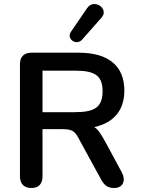

<svg xmlns="http://www.w3.org/2000/svg" viewBox="-20 -934 714 962"><path d="M137 8C174 8 193 -13 193 -50V-287H291C349 -287 357 -274 383 -224L487 -34C502 -6 520 8 552 8C598 8 611 -31 591 -69L509 -221C483 -268 469 -288 452 -297C550 -319 603 -381 603 -480C603 -601 527 -670 374 -670H138C101 -670 80 -650 80 -613V-50C80 -13 101 8 137 8ZM355 -372H193V-580H355C453 -580 494 -557 494 -477C494 -396 453 -372 355 -372ZM391 -735 489 -846C528 -889 452 -944 417 -894L335 -774C312 -740 361 -703 391 -735Z"/></svg>

Font: SN Pro Medium
Style: Regular
Weight: 500
Designer: Tobias Whetton
Foundry: Supernotes
Version: Version 1.003;Glyphs 3.3 (3324)